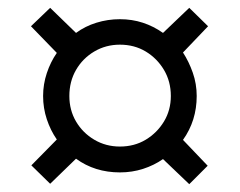

<svg xmlns="http://www.w3.org/2000/svg" viewBox="-20 -598 612 490"><path d="M90 -353Q90 -383 99.5 -411.5Q109 -440 125 -463L59 -531L108 -578L174 -514Q197 -531 226 -540Q255 -549 286 -549Q317 -549 344.5 -540Q372 -531 396 -514L463 -578L511 -531L447 -464Q462 -441 472 -412.5Q482 -384 482 -353Q482 -290 447 -241L510 -175L463 -128L396 -192Q373 -176 345 -167Q317 -158 286 -158Q222 -158 174 -193L108 -129L60 -176L125 -242Q109 -265 99.5 -293.5Q90 -322 90 -353ZM157 -353Q157 -317 174 -288Q191 -259 220.5 -241.5Q250 -224 286 -224Q323 -224 352 -241.5Q381 -259 398.5 -288Q416 -317 416 -353Q416 -390 398.5 -419.5Q381 -449 352 -466.5Q323 -484 286 -484Q250 -484 220.5 -466.5Q191 -449 174 -419.5Q157 -390 157 -353Z"/></svg>

Font: RS Noto Sans
Style: Regular
Weight: 400
Designer: Monotype Design Team
Foundry: Monotype Imaging Inc.
Version: Version 3.10